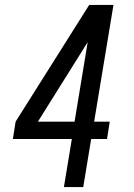

<svg xmlns="http://www.w3.org/2000/svg" viewBox="-20 -755 540 775"><path d="M238 0 270 -194H32L43 -264L340 -735H438L360 -264H423L412 -194H348L316 0ZM281 -264 334 -585 133 -264Z"/></svg>

Font: Iosevka SS04
Style: Italic
Weight: 400
Italic angle: -9°
Monospace: yes
Designer: Belleve Invis
Foundry: Belleve Invis
Version: Version 19.0.0; ttfautohint (v1.8.4)